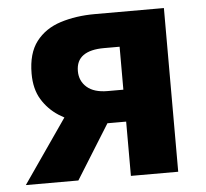

<svg xmlns="http://www.w3.org/2000/svg" viewBox="-45 -611 707 659"><g transform="rotate(-5 308.5 -282.0)"><path d="M380 0V-187H315Q273 -187 229.5 -197.5Q186 -208 150.5 -231Q115 -254 93 -290Q71 -326 71 -379Q71 -449 102 -489.5Q133 -530 186.5 -547Q240 -564 305 -564H543V0ZM326 -297H380V-445H326Q279 -445 254.5 -427.5Q230 -410 230 -374Q230 -340 254.5 -318.5Q279 -297 326 -297ZM18 0 207 -273 341 -228 199 0Z"/></g></svg>

Font: Noto Sans KR ExtraBold
Style: Regular
Weight: 800
Designer: Ryoko NISHIZUKA  (kana, bopomofo & ideographs); Paul D. Hunt (Latin, Greek & Cyrillic); Sandoll Communications , Soo-you
Foundry: Adobe
Version: Version 2.004-H2;hotconv 1.0.118;makeotfexe 2.5.65603